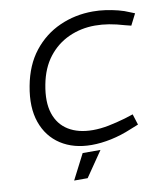

<svg xmlns="http://www.w3.org/2000/svg" viewBox="-95 -789 908 1050"><g transform="rotate(-10 359.0 -263.5)"><path d="M360 8Q260 8 189 -38Q118 -84 88.5 -168.5Q59 -253 81 -369Q102 -482 161.5 -557.5Q221 -633 307 -671.5Q393 -710 492 -710Q527 -710 562 -705Q597 -700 630.5 -691.5Q664 -683 693 -670L718 -660L686 -597L654 -605Q607 -619 567.5 -625.5Q528 -632 490 -632Q412 -632 344.5 -601.5Q277 -571 230.5 -511Q184 -451 167 -361Q149 -267 170 -202.5Q191 -138 245.5 -104.5Q300 -71 381 -71Q423 -71 468.5 -80Q514 -89 562 -103L609 -118L628 -58L583 -40Q526 -16 469 -4Q412 8 360 8ZM231 183 303 43H402L306 183Z"/></g></svg>

Font: REM Light
Style: Italic
Weight: 300
Italic angle: -11°
Designer: Octavio Pardo
Foundry: Ashler Design
Version: Version 1.005;gftools[0.9.28]